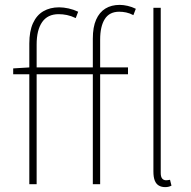

<svg xmlns="http://www.w3.org/2000/svg" viewBox="-20 -754 782 786"><path d="M100 0V-576Q100 -626 115 -659Q130 -692 157.5 -708Q185 -724 222 -724Q240 -724 260.5 -719.5Q281 -715 300 -706L290 -680Q271 -689 254 -692.5Q237 -696 220 -696Q175 -696 152.5 -663.5Q130 -631 130 -572V0ZM360 0V-596Q360 -643 373.5 -673.5Q387 -704 411.5 -719Q436 -734 470 -734Q485 -734 502.5 -730Q520 -726 536 -718L526 -692Q511 -700 496.5 -703Q482 -706 468 -706Q428 -706 409 -676Q390 -646 390 -592V0ZM34 -450V-474L100 -478H504V-450ZM656 12Q641 12 630 5.5Q619 -1 613.5 -15Q608 -29 608 -52V-722H638V-46Q638 -30 644 -23Q650 -16 660 -16Q663 -16 666.5 -16.5Q670 -17 676 -18L682 6Q676 9 670 10.5Q664 12 656 12Z"/></svg>

Font: Source Sans 3 Variable
Style: Regular
Weight: 200
Designer: Paul D. Hunt
Foundry: Adobe Systems Incorporated
Version: Version 3.026